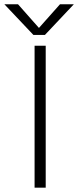

<svg xmlns="http://www.w3.org/2000/svg" viewBox="-104 -860 358 880"><path d="M102 -700H49L-84 -840.5H-21.5L74.5 -732L171 -840.5H234.5ZM54.5 -650.5H105.5V0H54.5Z"/></svg>

Font: Overused Grotesk Light
Style: Regular
Weight: 300
Version: Version 0.004